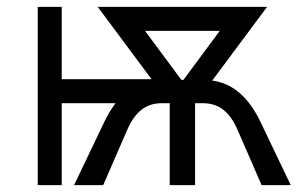

<svg xmlns="http://www.w3.org/2000/svg" viewBox="-20 -540 873 560"><path d="M90 0H160V-239H317C305 -223 294 -205 284 -184L196 0H281L351 -161C373 -212 404 -239 452 -239H475V0H549V-239H572C620 -239 651 -212 673 -161L743 0H828L740 -184C706 -255 660 -297 599 -305L759 -520H265L422 -309H160V-520H90ZM509 -307 403 -450H621L515 -307Z"/></svg>

Font: Fixel Text Regular
Style: Regular
Weight: 400
Width: 4
Designer: AlfaBravo + MacPaw
Foundry: Kyrylo Tkachov, Marchela Mozhyna, Serhii Makarenko, Maria Weinstein, Zakhar Kryvoshyya
Version: Version 1.211